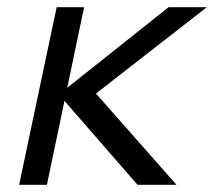

<svg xmlns="http://www.w3.org/2000/svg" viewBox="-20 -512 593 532"><path d="M33 0 137 -492H213L110 0ZM361 0 139 -255H149L447 -492H553L232 -242L236 -264L469 0Z"/></svg>

Font: Wix Madefor Text
Style: Italic
Weight: 400
Italic angle: -12°
Designer: Dalton Maag Ltd
Foundry: Dalton Maag Ltd
Version: Version 3.100